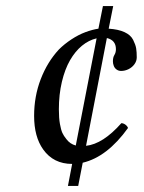

<svg xmlns="http://www.w3.org/2000/svg" viewBox="-20 -604 478 636"><path d="M321 -584H355L340 -509Q372 -507 392.5 -497.5Q413 -488 421 -472Q429 -456 431 -444Q433 -432 433 -414Q433 -402 425.5 -391.5Q418 -381 406 -375Q394 -369 381 -369Q373 -369 366.5 -373.5Q360 -378 357 -385.5Q354 -393 354 -401Q354 -414 359 -422Q364 -430 364 -441Q364 -471 334 -478L265 -121Q321 -127 382 -196Q386 -196 390.5 -194Q395 -192 399 -188Q403 -184 404 -180Q335 -84 254 -65L239 12H205L219 -61Q157 -61 123 -109Q93 -151 93 -220Q93 -285 115 -342Q137 -399 175 -440Q193 -458 216.5 -473.5Q240 -489 263 -497.5Q286 -506 306 -509ZM231 -122 300 -477Q274 -471 251.5 -452.5Q229 -434 212 -404.5Q195 -375 185 -333Q175 -291 175 -242Q175 -213 178.5 -193.5Q182 -174 186.5 -164Q191 -154 200 -143Q212 -127 231 -122Z"/></svg>

Font: Linux Libertine O
Style: Italic
Weight: 400
Italic angle: -12°
Designer: Philipp H. Poll
Foundry: Philipp H. Poll
Version: Version 5.1.6